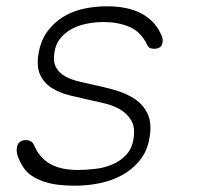

<svg xmlns="http://www.w3.org/2000/svg" viewBox="-20 -580 640 610"><path d="M218 10Q194 10 169.5 7.5Q145 5 122.5 -2Q100 -9 81 -21.5Q62 -34 50 -55Q43 -66 37 -82.5Q31 -99 34 -112Q35 -122 42.5 -128.5Q50 -135 62 -135Q70 -135 77 -131.5Q84 -128 88 -119Q105 -79 139 -59.5Q173 -40 227 -40Q254 -40 283 -43.5Q312 -47 337 -57.5Q362 -68 380.5 -87.5Q399 -107 404 -138Q410 -173 398.5 -194.5Q387 -216 366 -229.5Q345 -243 318 -250Q291 -257 266 -262Q234 -269 201.5 -277Q169 -285 144.5 -300.5Q120 -316 107.5 -342.5Q95 -369 103 -413Q110 -452 130.5 -480Q151 -508 180 -526Q209 -544 245 -552Q281 -560 319 -560Q387 -560 429.5 -537Q472 -514 491 -472Q495 -464 496.5 -457.5Q498 -451 496 -445Q495 -434 487.5 -429.5Q480 -425 470 -425Q462 -425 456.5 -427.5Q451 -430 448 -437Q427 -480 390.5 -495Q354 -510 310 -510Q281 -510 254.5 -504.5Q228 -499 207 -487.5Q186 -476 171.5 -458Q157 -440 153 -414Q148 -384 158 -366Q168 -348 187 -337.5Q206 -327 229.5 -321.5Q253 -316 275 -311Q309 -304 344.5 -294Q380 -284 407.5 -266Q435 -248 449 -218.5Q463 -189 455 -142Q448 -100 424.5 -71Q401 -42 368.5 -24Q336 -6 297 2Q258 10 218 10Z"/></svg>

Font: Maple Mono Thin
Style: Italic
Weight: 250
Italic angle: -10°
Monospace: yes
Designer: subframe7536
Version: Version 7.000